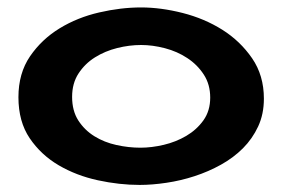

<svg xmlns="http://www.w3.org/2000/svg" viewBox="-20 -491 770 524"><path d="M365.2 -470.7Q418.9 -470.7 478.5 -455.6Q538.1 -440.4 586.9 -409.7Q635.7 -378.9 668 -332Q700.2 -285.2 700.2 -221.7Q700.2 -179.7 684.6 -146Q668.9 -112.3 643.1 -86.4Q617.2 -60.5 583 -41.5Q548.8 -22.5 511.2 -10.3Q473.6 2 434.6 7.8Q395.5 13.7 361.3 13.7Q305.7 13.7 247.1 1Q188.5 -11.7 140.1 -40Q91.8 -68.4 61 -113.8Q30.3 -159.2 30.3 -225.6Q30.3 -291 62 -337.4Q93.8 -383.8 142.6 -413.6Q191.4 -443.4 250.5 -457Q309.6 -470.7 365.2 -470.7ZM176.8 -226.6Q176.8 -188.5 193.8 -162.1Q210.9 -135.7 237.8 -119.1Q264.6 -102.5 297.9 -95.2Q331.1 -87.9 363.3 -87.9Q393.6 -87.9 426.8 -95.7Q460 -103.5 488.3 -120.1Q516.6 -136.7 535.2 -162.6Q553.7 -188.5 553.7 -224.6Q553.7 -260.7 536.1 -287.6Q518.6 -314.5 491.2 -332.5Q463.9 -350.6 430.2 -359.4Q396.5 -368.2 365.2 -368.2Q333 -368.2 299.8 -359.9Q266.6 -351.6 239.3 -334.5Q211.9 -317.4 194.3 -290.5Q176.8 -263.7 176.8 -226.6Z"/></svg>

Font: Cherry Cream Soda
Style: Regular
Weight: 400
Designer: Font Diner, Inc
Foundry: Font Diner, Inc
Version: Version 1.000